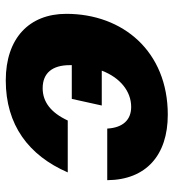

<svg xmlns="http://www.w3.org/2000/svg" viewBox="12 -602 602 666"><g transform="rotate(-90 313.0 -269.0)"><path d="M248 12C468 12 598 -144 598 -340C598 -469 513 -550 367 -550C213 -550 107 -471 48 -335H228C255 -393 292 -422 340 -422C393 -422 420 -388 420 -328V-321H303L280 -217H401C377 -154 330 -115 275 -115C230 -115 203 -144 200 -198H21C22 -63 108 12 248 12Z"/></g></svg>

Font: Geist ExtraBold
Style: Italic
Weight: 800
Italic angle: -12°
Designer: Basement.studio, Andrés Briganti, Mateo Zaragoza
Foundry: Basement.studio, Vercel, Andrés Briganti, Guido Ferreyra, Mateo Zaragoza
Version: Version 1.500